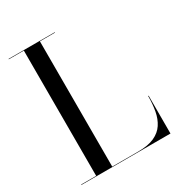

<svg xmlns="http://www.w3.org/2000/svg" viewBox="-177 -870 923 989"><g transform="rotate(-30 285.0 -375.0)"><path d="M19 0V-2.5H108.5V-747.5H19V-750H293.5V-747.5H204V-2.5H358.5Q417.5 -2.5 454.5 -19.2Q491.5 -36 511.2 -66Q531 -96 538.5 -136.8Q546 -177.5 546 -225H549V0Z"/></g></svg>

Font: Bodoni Moda 72pt
Style: Regular
Weight: 400
Designer: Owen Earl
Foundry: indestructible type
Version: Version 2.005